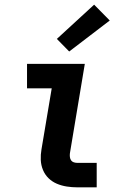

<svg xmlns="http://www.w3.org/2000/svg" viewBox="-20 -804 540 824"><path d="M312 0Q289 0 266.5 -3.5Q244 -7 224 -15.5Q204 -24 188.5 -39Q173 -54 164.5 -74.5Q156 -95 155 -117.5Q154 -140 158 -163L202 -425H96V-530H344L280 -146Q279 -138 280 -130Q281 -122 285 -116Q289 -110 296.5 -107.5Q304 -105 312 -105H395V0ZM277 -583 224 -637 384 -784 451 -716Z"/></svg>

Font: Iosevka Curly XBdObl
Style: Regular
Weight: 800
Italic angle: -9°
Monospace: yes
Designer: Belleve Invis
Foundry: Belleve Invis
Version: Version 11.1.0; ttfautohint (v1.8.3)